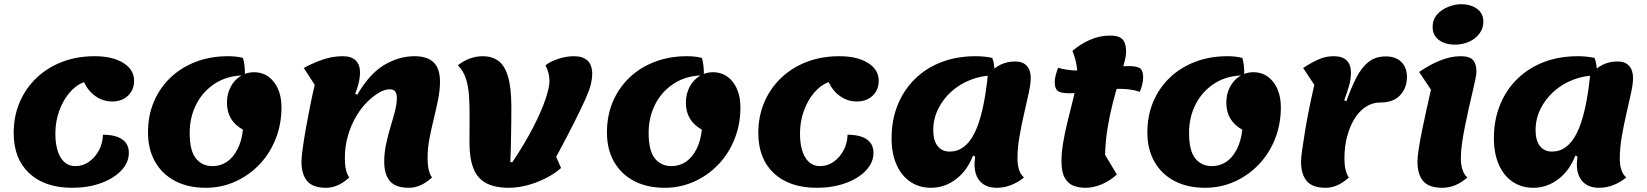

<svg xmlns="http://www.w3.org/2000/svg" viewBox="-20 -867 7822 912"><path d="M323 25Q193 25 119 -44Q45 -113 45 -235Q45 -315 73.5 -381.5Q102 -448 153.5 -497Q205 -546 275 -573Q345 -600 429 -600Q515 -600 566 -568Q617 -536 617 -483Q617 -440 588 -412.5Q559 -385 513 -385Q470 -385 434.5 -409.5Q399 -434 379 -477Q341 -463 310 -426.5Q279 -390 261 -339.5Q243 -289 243 -233Q243 -160 268 -119Q293 -78 338 -78Q373 -78 402 -98Q431 -118 449.5 -152Q468 -186 469 -227Q529 -227 560.5 -205Q592 -183 592 -141Q592 -95 556 -57Q520 -19 459 3Q398 25 323 25Z M957 25Q873 25 811.5 -7.5Q750 -40 716.5 -99Q683 -158 683 -238Q683 -318 711 -384Q739 -450 790 -498.5Q841 -547 910.5 -573.5Q980 -600 1063 -600Q1080 -600 1096.5 -598.5Q1113 -597 1134 -592Q1139 -576 1141.5 -554Q1144 -532 1143 -509Q1063 -509 1004 -472Q945 -435 913 -373Q881 -311 881 -236Q881 -151 910.5 -114.5Q940 -78 989 -78Q1028 -78 1058 -98.5Q1088 -119 1108 -158Q1128 -197 1134 -251Q1096 -272 1077 -304Q1058 -336 1058 -379Q1058 -420 1075 -453Q1092 -486 1121.5 -505Q1151 -524 1186 -524Q1245 -524 1281 -477.5Q1317 -431 1317 -357Q1317 -277 1289.5 -207.5Q1262 -138 1212.5 -86Q1163 -34 1097.5 -4.5Q1032 25 957 25Z M1529 25Q1466 25 1439 -7Q1412 -39 1412 -99Q1412 -120 1418 -163.5Q1424 -207 1433.5 -260.5Q1443 -314 1454 -368Q1465 -422 1475 -464L1423 -544Q1464 -567 1511.5 -583.5Q1559 -600 1608 -600Q1650 -600 1670 -579.5Q1690 -559 1690 -524Q1690 -498 1683 -470Q1676 -442 1667 -422L1677 -417Q1736 -518 1806 -559Q1876 -600 1949 -600Q2010 -600 2040 -570.5Q2070 -541 2070 -479Q2070 -439 2061 -394.5Q2052 -350 2040.5 -303Q2029 -256 2020 -209Q2011 -162 2011 -115Q2011 -53 2032 -24Q1979 25 1922 25Q1859 25 1832 -7Q1805 -39 1805 -99Q1805 -141 1814 -183Q1823 -225 1835 -264.5Q1847 -304 1856 -339Q1865 -374 1865 -401Q1865 -421 1857.5 -432Q1850 -443 1831 -443Q1809 -443 1781.5 -427.5Q1754 -412 1725 -383.5Q1696 -355 1672 -314.5Q1648 -274 1633 -223.5Q1618 -173 1618 -115Q1618 -53 1639 -24Q1586 25 1529 25Z M2397 25Q2331 25 2289.5 3Q2248 -19 2229 -66.5Q2210 -114 2210 -190Q2210 -252 2210.5 -307Q2211 -362 2208 -409Q2205 -456 2193 -493.5Q2181 -531 2155 -557Q2210 -600 2274 -600Q2316 -600 2346.5 -578.5Q2377 -557 2393 -503.5Q2409 -450 2409 -354Q2409 -323 2408.5 -288Q2408 -253 2407.5 -218.5Q2407 -184 2406 -152.5Q2405 -121 2404 -97H2414Q2474 -187 2513 -263Q2552 -339 2571 -395.5Q2590 -452 2590 -482Q2590 -520 2571 -557Q2596 -576 2633.5 -588Q2671 -600 2705 -600Q2749 -600 2771 -579Q2793 -558 2793 -516Q2793 -493 2786 -465Q2779 -437 2760 -394.5Q2741 -352 2708 -286.5Q2675 -221 2622 -122L2645 -69Q2615 -42 2572.5 -20.5Q2530 1 2484.5 13Q2439 25 2397 25Z M3137 25Q3053 25 2991.5 -7.5Q2930 -40 2896.5 -99Q2863 -158 2863 -238Q2863 -318 2891 -384Q2919 -450 2970 -498.5Q3021 -547 3090.5 -573.5Q3160 -600 3243 -600Q3260 -600 3276.5 -598.5Q3293 -597 3314 -592Q3319 -576 3321.5 -554Q3324 -532 3323 -509Q3243 -509 3184 -472Q3125 -435 3093 -373Q3061 -311 3061 -236Q3061 -151 3090.5 -114.5Q3120 -78 3169 -78Q3208 -78 3238 -98.5Q3268 -119 3288 -158Q3308 -197 3314 -251Q3276 -272 3257 -304Q3238 -336 3238 -379Q3238 -420 3255 -453Q3272 -486 3301.5 -505Q3331 -524 3366 -524Q3425 -524 3461 -477.5Q3497 -431 3497 -357Q3497 -277 3469.5 -207.5Q3442 -138 3392.5 -86Q3343 -34 3277.5 -4.5Q3212 25 3137 25Z M3860 25Q3730 25 3656 -44Q3582 -113 3582 -235Q3582 -315 3610.5 -381.5Q3639 -448 3690.5 -497Q3742 -546 3812 -573Q3882 -600 3966 -600Q4052 -600 4103 -568Q4154 -536 4154 -483Q4154 -440 4125 -412.5Q4096 -385 4050 -385Q4007 -385 3971.5 -409.5Q3936 -434 3916 -477Q3878 -463 3847 -426.5Q3816 -390 3798 -339.5Q3780 -289 3780 -233Q3780 -160 3805 -119Q3830 -78 3875 -78Q3910 -78 3939 -98Q3968 -118 3986.5 -152Q4005 -186 4006 -227Q4066 -227 4097.5 -205Q4129 -183 4129 -141Q4129 -95 4093 -57Q4057 -19 3996 3Q3935 25 3860 25Z M4402 25Q4346 25 4303.5 -4Q4261 -33 4238 -86Q4215 -139 4215 -210Q4215 -297 4244 -368.5Q4273 -440 4326 -492Q4379 -544 4452 -572Q4525 -600 4614 -600Q4656 -600 4693 -592Q4699 -579 4702 -557Q4705 -535 4705 -509Q4645 -509 4592 -488.5Q4539 -468 4499 -432Q4459 -396 4436 -349Q4413 -302 4413 -249Q4413 -200 4433.5 -173.5Q4454 -147 4491 -147Q4565 -147 4609 -235Q4653 -323 4672 -509Q4699 -543 4731 -559Q4763 -575 4803 -575Q4838 -575 4857 -554.5Q4876 -534 4876 -496Q4876 -470 4866.5 -425.5Q4857 -381 4844.5 -327.5Q4832 -274 4822.5 -218.5Q4813 -163 4813 -115Q4813 -50 4844 -24Q4814 0 4781.5 12.5Q4749 25 4715 25Q4664 25 4636.5 -4.5Q4609 -34 4609 -87Q4609 -95 4610 -104Q4611 -113 4612 -123L4602 -128Q4574 -56 4520.5 -15.5Q4467 25 4402 25Z M5137 25Q5106 25 5080 15.5Q5054 6 5038 -21.5Q5022 -49 5022 -102Q5022 -140 5029.5 -186Q5037 -232 5048.5 -280Q5060 -328 5071.5 -372.5Q5083 -417 5090.5 -452.5Q5098 -488 5098 -508Q5098 -531 5093 -561Q5088 -591 5074 -625Q5109 -656 5155.5 -677Q5202 -698 5253 -698Q5295 -698 5312 -680Q5329 -662 5329 -621Q5329 -601 5319.5 -566Q5310 -531 5295.5 -484Q5281 -437 5266.5 -381Q5252 -325 5241.5 -262Q5231 -199 5229 -132L5285 -38Q5251 -7 5212 9Q5173 25 5137 25ZM5059 -424Q5019 -424 5004.5 -435Q4990 -446 4990 -477Q4990 -492 4994.5 -509.5Q4999 -527 5006 -545Q5026 -539 5050.5 -535.5Q5075 -532 5100 -532Q5163 -532 5222.5 -542.5Q5282 -553 5341 -553Q5382 -553 5396 -542Q5410 -531 5410 -499Q5410 -485 5406 -467.5Q5402 -450 5394 -431Q5374 -438 5349.5 -441.5Q5325 -445 5300 -445Q5237 -445 5177.5 -434.5Q5118 -424 5059 -424Z M5704 25Q5620 25 5558.5 -7.5Q5497 -40 5463.5 -99Q5430 -158 5430 -238Q5430 -318 5458 -384Q5486 -450 5537 -498.5Q5588 -547 5657.5 -573.5Q5727 -600 5810 -600Q5827 -600 5843.5 -598.5Q5860 -597 5881 -592Q5886 -576 5888.5 -554Q5891 -532 5890 -509Q5810 -509 5751 -472Q5692 -435 5660 -373Q5628 -311 5628 -236Q5628 -151 5657.5 -114.5Q5687 -78 5736 -78Q5775 -78 5805 -98.5Q5835 -119 5855 -158Q5875 -197 5881 -251Q5843 -272 5824 -304Q5805 -336 5805 -379Q5805 -420 5822 -453Q5839 -486 5868.5 -505Q5898 -524 5933 -524Q5992 -524 6028 -477.5Q6064 -431 6064 -357Q6064 -277 6036.5 -207.5Q6009 -138 5959.5 -86Q5910 -34 5844.5 -4.5Q5779 25 5704 25Z M6277 25Q6214 25 6187 -7Q6160 -39 6160 -99Q6160 -117 6165.5 -156.5Q6171 -196 6179.5 -247.5Q6188 -299 6199.5 -355.5Q6211 -412 6223 -464L6170 -544Q6204 -567 6240 -583.5Q6276 -600 6315 -600Q6357 -600 6377 -579.5Q6397 -559 6397 -524Q6397 -490 6387.5 -457.5Q6378 -425 6365 -391L6375 -386Q6398 -450 6422.5 -498Q6447 -546 6480 -572.5Q6513 -599 6563 -599Q6610 -599 6636.5 -572.5Q6663 -546 6663 -501Q6663 -450 6631 -415Q6599 -380 6535 -380Q6499 -380 6468 -360Q6437 -340 6414.5 -304Q6392 -268 6379 -219.5Q6366 -171 6366 -115Q6366 -53 6387 -24Q6334 25 6277 25Z M6831 25Q6767 25 6740 -7Q6713 -39 6713 -99Q6713 -121 6719 -160.5Q6725 -200 6735 -248.5Q6745 -297 6756 -347Q6767 -397 6777 -441L6721 -525Q6766 -557 6818 -578.5Q6870 -600 6918 -600Q6960 -600 6976.5 -582Q6993 -564 6993 -526Q6993 -514 6987.5 -487.5Q6982 -461 6973.5 -425.5Q6965 -390 6956 -349.5Q6947 -309 6938.5 -267Q6930 -225 6924.5 -186Q6919 -147 6919 -115Q6919 -85 6926.5 -61.5Q6934 -38 6950 -24Q6894 25 6831 25ZM6891 -655Q6845 -655 6815 -677Q6785 -699 6785 -738Q6785 -775 6807 -799Q6829 -823 6860.5 -835Q6892 -847 6920 -847Q6966 -847 6996 -825Q7026 -803 7026 -764Q7026 -732 7007 -707Q6988 -682 6957.5 -668.5Q6927 -655 6891 -655Z M7263 25Q7207 25 7164.5 -4Q7122 -33 7099 -86Q7076 -139 7076 -210Q7076 -297 7105 -368.5Q7134 -440 7187 -492Q7240 -544 7313 -572Q7386 -600 7475 -600Q7517 -600 7554 -592Q7560 -579 7563 -557Q7566 -535 7566 -509Q7506 -509 7453 -488.5Q7400 -468 7360 -432Q7320 -396 7297 -349Q7274 -302 7274 -249Q7274 -200 7294.5 -173.5Q7315 -147 7352 -147Q7426 -147 7470 -235Q7514 -323 7533 -509Q7560 -543 7592 -559Q7624 -575 7664 -575Q7699 -575 7718 -554.5Q7737 -534 7737 -496Q7737 -470 7727.5 -425.5Q7718 -381 7705.5 -327.5Q7693 -274 7683.5 -218.5Q7674 -163 7674 -115Q7674 -50 7705 -24Q7675 0 7642.5 12.5Q7610 25 7576 25Q7525 25 7497.5 -4.5Q7470 -34 7470 -87Q7470 -95 7471 -104Q7472 -113 7473 -123L7463 -128Q7435 -56 7381.5 -15.5Q7328 25 7263 25Z"/></svg>

Font: Lemonada
Style: Regular
Weight: 400
Designer: Mohamed Gaber (Arabic), Eduardo Tunni (Latin)
Foundry: Kief Type Foundry
Version: Version 4.005